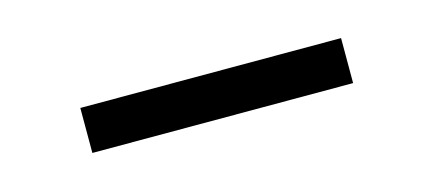

<svg xmlns="http://www.w3.org/2000/svg" viewBox="-24 -834 456 202"><g transform="rotate(-15 204.0 -733.5)"><path d="M346 -758V-709H62V-758Z"/></g></svg>

Font: Yaldevi Light
Style: Regular
Weight: 300
Designer: Sol Matas, Rajitha Manaperi, Kosala Senevirathne
Foundry: Mooniak
Version: Version 1.100